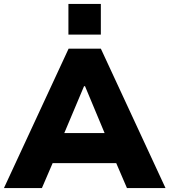

<svg xmlns="http://www.w3.org/2000/svg" viewBox="-26 -951 857 971"><path d="M-6 0 321 -705H484L811 0H616L533 -193L607 -126H195L269 -193L186 0ZM399 -515 281 -235 255 -278H547L521 -235L404 -515ZM320 -776V-931H484V-776Z"/></svg>

Font: Nunito Sans 8pt Black
Style: Regular
Weight: 900
Version: Version 3.101;gftools[0.9.27]